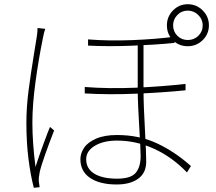

<svg xmlns="http://www.w3.org/2000/svg" viewBox="-20 -848 1017 906"><path d="M657.2 -423.8Q657.2 -351.6 665 -214.8Q669.9 -125 669.9 -85Q669.9 -32.2 632.3 -4.9Q594.7 22.5 530.3 22.5Q451.2 22.5 405.3 -8.3Q359.4 -39.1 359.4 -96.7Q359.4 -125 377 -150.9Q394.5 -176.8 433.6 -193.8Q472.7 -210.9 532.2 -210.9Q636.7 -210.9 721.2 -171.4Q805.7 -131.8 880.9 -64.5L862.3 -34.2Q793 -106.4 708 -145.5Q623 -184.6 532.2 -184.6Q468.8 -184.6 427.7 -160.2Q386.7 -135.7 386.7 -96.7Q386.7 -51.8 425.3 -28.3Q463.9 -4.9 532.2 -4.9Q597.7 -4.9 620.6 -32.7Q643.6 -60.5 643.6 -111.3Q643.6 -130.9 642.1 -158.2Q640.6 -185.5 638.7 -218.8Q629.9 -364.3 629.9 -420.9V-645.5H657.2ZM855.5 -452.1V-421.9Q748 -411.1 620.1 -405.8Q492.2 -400.4 379.9 -407.2V-437.5Q494.1 -428.7 619.1 -434.1Q744.1 -439.5 855.5 -452.1ZM803.7 -674.8V-645.5Q714.8 -636.7 602.5 -632.3Q490.2 -627.9 395.5 -632.8V-662.1Q491.2 -654.3 603.5 -658.7Q715.8 -663.1 803.7 -674.8ZM182.6 -668.9Q162.1 -569.3 147.5 -461.4Q132.8 -353.5 132.8 -269.5Q132.8 -174.8 147.5 -60.5Q163.1 -109.4 186.5 -172.9Q211.9 -241.2 215.8 -249L235.4 -232.4Q215.8 -182.6 194.3 -122.6Q172.9 -62.5 167 -34.2Q162.1 -9.8 163.1 7.8L167 35.2L139.6 38.1Q124 -21.5 114.3 -98.6Q104.5 -175.8 104.5 -268.6Q104.5 -340.8 114.7 -420.4Q125 -500 142.6 -607.4L153.3 -672.9Q157.2 -697.3 157.2 -715.8L193.4 -711.9Q190.4 -702.1 187.5 -691.9Q184.6 -681.6 182.6 -668.9ZM866.2 -659.2Q895.5 -659.2 916 -679.2Q936.5 -699.2 936.5 -728.5Q936.5 -756.8 915.5 -777.3Q894.5 -797.9 866.2 -797.9Q836.9 -797.9 816.9 -777.3Q796.9 -756.8 796.9 -728.5Q796.9 -699.2 816.9 -679.2Q836.9 -659.2 866.2 -659.2ZM866.2 -828.1Q907.2 -828.1 936.5 -798.8Q965.8 -769.5 965.8 -728.5Q965.8 -687.5 936.5 -658.7Q907.2 -629.9 866.2 -629.9Q824.2 -629.9 795.9 -658.2Q767.6 -686.5 767.6 -728.5Q767.6 -769.5 796.4 -798.8Q825.2 -828.1 866.2 -828.1Z"/></svg>

Font: Min Sans VF VF
Style: Regular
Weight: 400
Designer: Jinseong-Kim, NotoSansCJK, Nunito
Foundry: Jinseong-Kim
Version: Version 1.420;Glyphs 3.1.2 (3151)